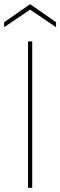

<svg xmlns="http://www.w3.org/2000/svg" viewBox="-57 -898 288 918"><path d="M77 0V-700H97V0ZM-37 -768V-792L87 -878L211 -792V-768L87 -852Z"/></svg>

Font: DM Sans 11pt Thin
Style: Regular
Weight: 250
Version: Version 4.004;gftools[0.9.30]